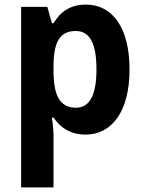

<svg xmlns="http://www.w3.org/2000/svg" viewBox="-20 -627 625 836"><path d="M354 -607C287 -607 244 -577 213 -526H206L186 -597H72V189H213V-35C213 -56 211 -83 206 -115H213C243 -72 285 -41 353 -41C467 -41 544 -142 544 -324C544 -508 469 -607 354 -607ZM310 -492C372 -492 400 -436 400 -325C400 -216 372 -158 311 -158C239 -158 213 -213 213 -320V-341C214 -444 240 -492 310 -492Z"/></svg>

Font: Noto Sans Tamil UI SemiCondensed
Style: Bold
Weight: 700
Width: 4
Designer: Jelle Bosma - Monotype Design Team
Foundry: Monotype Imaging Inc.
Version: Version 2.004